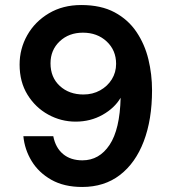

<svg xmlns="http://www.w3.org/2000/svg" viewBox="-20 -732 674 764"><path d="M303 -712Q382 -712 436 -683Q490 -654 523 -605Q556 -556 570.5 -496Q585 -436 585 -373Q585 -256 552 -169.5Q519 -83 457 -35.5Q395 12 307 12Q235 12 184.5 -16.5Q134 -45 106 -91Q78 -137 73 -190H192Q201 -144 231 -119Q261 -94 308 -94Q375 -94 416 -155.5Q457 -217 460 -343Q436 -302 388 -275Q340 -248 281 -248Q223 -248 172 -276Q121 -304 89.5 -355Q58 -406 58 -475Q58 -538 88.5 -592Q119 -646 174.5 -679Q230 -712 303 -712ZM310 -602Q254 -602 217.5 -567.5Q181 -533 181 -480Q181 -424 218 -390Q255 -356 312 -356Q349 -356 378.5 -372.5Q408 -389 425 -416.5Q442 -444 442 -478Q442 -532 404.5 -567Q367 -602 310 -602Z"/></svg>

Font: DeepMind Sans
Style: Bold
Weight: 700
Designer: Jonny Pinhorn / Modifications: Colophon Foundry
Foundry: Colophon Foundry
Version: Version 1.002; ttfautohint (v1.8.2)